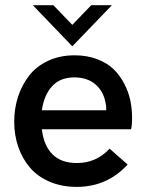

<svg xmlns="http://www.w3.org/2000/svg" viewBox="-20 -710 563 739"><path d="M258.3 -531.7 106.4 -689.9H185.5L258.3 -614.3L331.1 -689.9H410.6ZM275.4 9.3Q216.8 9.3 170.2 -11Q123.5 -31.2 94.2 -66.2Q64.9 -101.1 49.8 -146Q34.7 -190.9 34.7 -241.7Q34.7 -292 49.3 -337.2Q64 -382.3 91.8 -418.5Q119.6 -454.6 164.8 -475.8Q210 -497.1 267.1 -497.1Q315.4 -497.1 354.2 -482.2Q393.1 -467.3 417.5 -443.4Q441.9 -419.4 458.5 -387.2Q475.1 -355 481.7 -323Q488.3 -291 488.3 -257.8Q488.3 -226.1 484.4 -212.4H141.1Q147.9 -150.9 181.4 -116.7Q214.8 -82.5 275.9 -82.5Q350.6 -82.5 401.9 -137.7L471.2 -76.7Q392.6 9.3 275.4 9.3ZM141.1 -285.6H388.7Q389.6 -301.8 385.7 -316.4Q377.9 -359.4 346.7 -385.7Q315.4 -412.1 266.1 -412.1Q211.4 -412.1 180.4 -377.9Q149.4 -343.8 141.1 -285.6Z"/></svg>

Font: HK Grotesk SemiBold Legacy
Style: Regular
Weight: 600
Designer: Alfredo Marco Pradil
Foundry: Hanken Design Co.
Version: Version 2.022;PS 002.022;hotconv 1.0.88;makeotf.lib2.5.64775